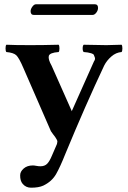

<svg xmlns="http://www.w3.org/2000/svg" viewBox="-20 -645 598 897"><path d="M242.2 168Q222.2 203.1 182.1 222.2Q161.1 231.9 125 231.9Q101.1 231.9 85.9 213.9Q73.7 199.7 74.2 173.8Q74.2 156.7 90.6 142.3Q106.9 127.9 133.8 127.9Q139.6 127.9 149.9 129.9Q160.2 131.8 168.9 131.8Q188.5 131.8 200 120.4Q211.4 108.9 222.2 83L246.1 27.8Q247.1 20 248 17.1Q249 14.2 244.6 6.1Q240.2 -2 237.5 -5.4Q234.9 -8.8 228 -17.8Q221.2 -26.9 217.8 -32.2L88.9 -328.1Q68.8 -375 55.9 -387Q43 -398.9 9.8 -401.9Q5.9 -405.8 5.9 -418.9Q5.9 -432.1 9.8 -436Q49.8 -434.1 121.1 -434.1Q180.2 -434.1 253.9 -436Q257.8 -432.1 257.8 -418.9Q257.8 -405.8 253.9 -401.9Q211.9 -398.9 208 -383.5Q204.1 -368.2 221.2 -337.9L314 -128.9Q315.4 -126.5 315.4 -125Q315.4 -126 315.9 -127L418.9 -357.9Q425.8 -367.7 423.3 -375.7Q420.9 -383.8 418.5 -388.4Q416 -393.1 406.5 -396Q397 -398.9 389.9 -399.9Q382.8 -400.9 371.1 -401.9Q366.2 -405.8 366.2 -418.9Q366.2 -432.1 371.1 -436Q445.3 -434.1 477.1 -434.1Q498 -434.1 547.9 -436Q551.8 -432.1 551.8 -418.9Q551.8 -405.8 547.9 -401.9Q522 -399.9 500.5 -381.3Q479 -362.8 466.8 -338.9Q379.9 -154.8 285.2 74.2Q261.2 134.8 242.2 168ZM412.1 -575.2H138.2Q123 -575.2 123 -592.8Q123 -602.5 131.1 -613.8Q139.2 -625 147.9 -625H423.8Q438 -625 438 -607.9Q438 -596.7 429.9 -585.9Q421.9 -575.2 412.1 -575.2Z"/></svg>

Font: Linux Libertine
Style: Bold
Weight: 700
Designer: Philipp H. Poll
Foundry: Philipp H. Poll
Version: Version 5.0.3